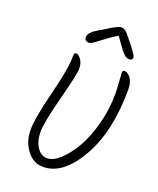

<svg xmlns="http://www.w3.org/2000/svg" viewBox="-166 -1039 932 1129"><g transform="rotate(20 299.5 -474.5)"><path d="M438 -914Q452 -896 455 -893Q522 -813 522 -795.5Q522 -778 503 -778Q484 -778 469 -792Q454 -806 428 -843Q402 -880 397 -887Q369 -872 335.5 -846.5Q302 -821 279.5 -804.5Q257 -788 245.5 -788Q234 -788 226 -794Q218 -800 218 -815Q218 -830 233 -845.5Q248 -861 272.5 -875Q297 -889 313 -899Q329 -909 339 -915Q349 -921 360.5 -927Q372 -933 380.5 -936Q389 -939 394 -939Q399 -939 403 -938Q407 -937 410.5 -936Q414 -935 418 -932Q422 -929 424.5 -927.5Q427 -926 431.5 -921Q436 -916 438 -914ZM495 -558Q495 -592 491.5 -634.5Q488 -677 488 -687.5Q488 -698 491 -701Q494 -704 502 -704Q520 -704 539 -679.5Q558 -655 558 -608Q558 -346 462 -178Q366 -10 242 -10Q180 -10 139.5 -64Q99 -118 99 -191Q99 -264 142 -433.5Q185 -603 185 -675Q185 -693 187.5 -698.5Q190 -704 201 -704Q212 -704 228.5 -682Q245 -660 245 -625Q245 -590 201.5 -424Q158 -258 158 -200Q158 -142 183 -104Q208 -66 246.5 -66Q285 -66 327.5 -105.5Q370 -145 407.5 -209.5Q445 -274 470 -367.5Q495 -461 495 -558Z"/></g></svg>

Font: Kalam Light
Style: Regular
Weight: 300
Version: Version 2.001;PS 1.0;hotconv 1.0.79;makeotf.lib2.5.61930; tt